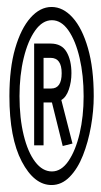

<svg xmlns="http://www.w3.org/2000/svg" viewBox="-20 -550 290 551"><path d="M128 -19Q78 -19 42.5 -86.5Q7 -154 7 -274Q7 -354 23.5 -411Q40 -468 67.5 -499Q95 -530 128 -530Q161 -530 188.5 -499.5Q216 -469 232.5 -411.5Q249 -354 249 -274Q249 -232 241 -187Q233 -142 218 -104Q203 -66 180 -42.5Q157 -19 128 -19ZM129 -58Q156 -58 176.5 -88Q197 -118 208.5 -167Q220 -216 220 -274Q220 -334 208.5 -383.5Q197 -433 176.5 -462.5Q156 -492 129 -492Q102 -492 81 -462.5Q60 -433 48 -383.5Q36 -334 36 -274Q36 -211 48 -162Q60 -113 81 -85.5Q102 -58 129 -58ZM160 -131 129 -256H105V-133H78V-425H125Q157 -425 171 -401Q185 -377 185 -340Q185 -315 177.5 -293Q170 -271 156 -263L188 -138ZM105 -296H127Q157 -296 157 -340Q157 -384 125 -384H105Z"/></svg>

Font: Inconsolata UltraCondensed
Style: Regular
Weight: 400
Width: 1
Monospace: yes
Designer: Raph Levien, Cyreal, Brenton Simpson
Foundry: Raph Levien, Cyreal, Google
Version: Version 3.001; ttfautohint (v1.8.2.53-6de2)